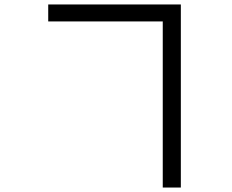

<svg xmlns="http://www.w3.org/2000/svg" viewBox="-20 -790 1040 860"><path d="M196 -694V-770H790V50H709V-694Z"/></svg>

Font: Noto Sans SC
Style: Regular
Weight: 400
Designer: Ryoko NISHIZUKA ____ (kana & ideographs); Paul D. Hunt (Latin, Greek & Cyrillic); Wenlong ZHANG ___ (bopomofo); Sandoll 
Foundry: Adobe Systems Incorporated
Version: Version 1.004